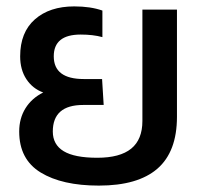

<svg xmlns="http://www.w3.org/2000/svg" viewBox="-20 -570 637 600"><path d="M40 -159Q40 -200 59.5 -231.5Q79 -263 115 -281Q82 -293 62.5 -322.5Q43 -352 43 -394Q43 -469 89 -509.5Q135 -550 212 -550Q263 -550 300 -537V-454Q271 -462 232 -462Q148 -462 148 -394Q148 -323 242 -323H299L304 -242H240Q145 -242 145 -159Q145 -118 179 -97.5Q213 -77 284 -77Q355 -77 390 -105.5Q425 -134 425 -192V-540H533V-205Q533 -96 472 -43Q411 10 289 10Q174 10 107 -31Q40 -72 40 -159Z"/></svg>

Font: Kanit
Style: Regular
Weight: 400
Designer: Katatrad Team
Foundry: Cadson Demak
Version: Version 1.001